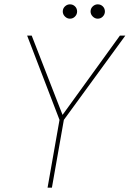

<svg xmlns="http://www.w3.org/2000/svg" viewBox="-20 -864 597 884"><path d="M199 0 254 -312 105 -700H126L268 -335L532 -700H557L274 -312L219 0ZM302 -778Q289 -778 279 -788Q269 -798 269 -811Q269 -825 279 -834.5Q289 -844 302 -844Q316 -844 325.5 -834.5Q335 -825 335 -811Q335 -798 325.5 -788Q316 -778 302 -778ZM430 -778Q417 -778 407 -788Q397 -798 397 -811Q397 -825 407 -834.5Q417 -844 430 -844Q444 -844 453.5 -834.5Q463 -825 463 -811Q463 -798 453.5 -788Q444 -778 430 -778Z"/></svg>

Font: DM Sans 18pt Thin
Style: Italic
Weight: 250
Italic angle: -10°
Designer: Colophon Foundry, Jonny Pinhorn
Foundry: Colophon Foundry
Version: Version 4.004;gftools[0.9.30]